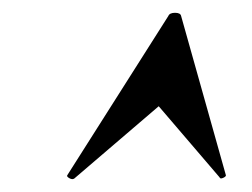

<svg xmlns="http://www.w3.org/2000/svg" viewBox="-20 -654 393 300"><path d="M96 -375Q93 -373 88.5 -375.5Q84 -378 85 -380L243 -629Q245 -634 253.5 -634Q262 -634 263 -629L333 -380Q333 -378 328.5 -376Q324 -374 323 -377L228 -488Z"/></svg>

Font: Cormorant Infant Light
Style: Italic
Weight: 300
Italic angle: -10°
Designer: Christian Thalmann (Catharsis Fonts)
Foundry: Catharsis Fonts
Version: Version 4.001